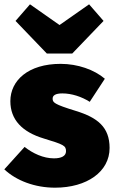

<svg xmlns="http://www.w3.org/2000/svg" viewBox="-25 -850 533 890"><path d="M388 -830 251 -734 114 -830 47 -753 192 -602H310L455 -753ZM256 -554C106 -554 23 -477 23 -381C23 -295 78 -238 178 -208C270 -180 281 -175 281 -149C281 -127 260 -116 225 -116C176 -116 127 -139 89 -169L-5 -65C50 -13 136 20 230 20C378 20 483 -54 483 -164C483 -261 427 -305 326 -336C225 -367 219 -375 219 -393C219 -407 231 -417 264 -417C307 -417 353 -402 391 -378L461 -485C412 -527 335 -554 256 -554Z"/></svg>

Font: Fira Sans Heavy
Style: Regular
Weight: 900
Designer: bBox Type GmbH & Carrois Corporate GbR & Edenspiekermann AG
Foundry: bBox Type GmbH & Carrois Corporate GbR & Edenspiekermann AG
Version: Version 4.300;PS 004.300;hotconv 1.0.88;makeotf.lib2.5.64775